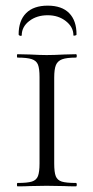

<svg xmlns="http://www.w3.org/2000/svg" viewBox="-20 -660 331 680"><path d="M249 -12Q252 -12 252 -6Q252 0 249 0Q222 0 207 -1L145 -2L86 -1Q70 0 42 0Q40 0 40 -6Q40 -12 42 -12Q77 -12 93 -17Q109 -22 114.5 -36.5Q120 -51 120 -81V-387Q120 -417 114.5 -431Q109 -445 92.5 -450.5Q76 -456 42 -456Q40 -456 40 -462Q40 -468 42 -468L86 -467Q124 -465 145 -465Q170 -465 208 -467L249 -468Q252 -468 252 -462Q252 -456 249 -456Q216 -456 200 -450Q184 -444 178 -429.5Q172 -415 172 -385V-81Q172 -50 177.5 -36Q183 -22 198.5 -17Q214 -12 249 -12ZM54 -533Q51 -533 48.5 -534.5Q46 -536 46 -538Q46 -587 72.5 -613.5Q99 -640 149 -640Q199 -640 225 -613.5Q251 -587 251 -538Q251 -535 245.5 -534Q240 -533 240 -535Q240 -564 213.5 -585Q187 -606 149 -606Q110 -606 83.5 -585.5Q57 -565 57 -535Q57 -533 54 -533Z"/></svg>

Font: Cormorant SC Light
Style: Regular
Weight: 300
Designer: Christian Thalmann (Catharsis Fonts)
Foundry: Catharsis Fonts
Version: Version 4.000